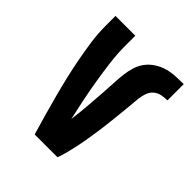

<svg xmlns="http://www.w3.org/2000/svg" viewBox="-200 -868 1001 1001"><g transform="rotate(45 300.0 -367.5)"><path d="M216 0Q200 -54 184.5 -108.5Q169 -163 154.5 -217.5Q140 -272 127 -327Q114 -382 103.5 -437.5Q93 -493 85 -549Q77 -605 77 -662V-735H223V-662Q223 -602 230.5 -543Q238 -484 247.5 -425.5Q257 -367 269 -308.5Q281 -250 294 -192Q298 -222 301 -251.5Q304 -281 306.5 -311Q309 -341 311 -370.5Q313 -400 315 -430Q317 -460 318.5 -489.5Q320 -519 323.5 -548.5Q327 -578 336 -607Q345 -636 363 -659.5Q381 -683 407 -699.5Q433 -716 461.5 -724Q490 -732 520 -733.5Q550 -735 580 -735V-615Q558 -615 536.5 -610.5Q515 -606 499 -591.5Q483 -577 476 -556Q469 -535 466.5 -513Q464 -491 462.5 -469.5Q461 -448 458.5 -426.5Q456 -405 454 -383.5Q452 -362 449.5 -340.5Q447 -319 444.5 -297.5Q442 -276 439 -254.5Q436 -233 432.5 -211.5Q429 -190 425.5 -168.5Q422 -147 417.5 -125.5Q413 -104 408 -83Q403 -62 397.5 -41Q392 -20 384 0Z"/></g></svg>

Font: Iosevka Curly Heavy Extended
Style: Regular
Weight: 900
Width: 7
Monospace: yes
Designer: Belleve Invis
Foundry: Belleve Invis
Version: Version 11.1.0; ttfautohint (v1.8.3)